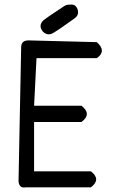

<svg xmlns="http://www.w3.org/2000/svg" viewBox="-20 -842 540 855"><path d="M263.7 -813.5Q276.4 -822.3 292 -821.3Q309.6 -824.2 318.8 -812.5Q328.1 -800.8 327.6 -785.6Q327.1 -770.5 311.5 -759.8Q238.3 -707 215.3 -694.3Q192.4 -681.6 171.9 -700.2Q148.4 -727.5 173.8 -752Q186.5 -762.7 263.7 -813.5ZM108.4 -662.1 411.1 -654.3Q456.1 -614.3 411.1 -583H142.6L131.8 -371.1H342.8Q390.6 -334 342.8 -298.8H131.8V-79.1H384.8Q431.6 -43 384.8 -7.8H94.7Q65.4 -2 62.5 -35.2L74.2 -628.9Q73.2 -663.1 108.4 -662.1Z"/></svg>

Font: NaikaiFont
Style: Regular-Lite
Weight: 400
Version: Version 1.67